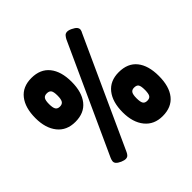

<svg xmlns="http://www.w3.org/2000/svg" viewBox="-193 -915 1129 1129"><g transform="rotate(-45 371.0 -351.0)"><path d="M203 28Q183 19 175 9.5Q167 0 168.5 -11Q170 -22 175 -33L484 -710Q490 -721 497 -729Q504 -737 516.5 -738Q529 -739 548 -730Q569 -720 576.5 -710Q584 -700 582.5 -690Q581 -680 575 -670L265 10Q260 21 253 28Q246 35 234 35.5Q222 36 203 28ZM178 -328Q106 -328 66.5 -377.5Q27 -427 27 -510Q27 -596 65.5 -645Q104 -694 177 -694Q251 -694 290 -645.5Q329 -597 329 -511Q329 -425 290.5 -376.5Q252 -328 178 -328ZM177 -456Q197 -456 205 -469Q213 -482 213 -512Q213 -543 205 -554.5Q197 -566 177 -566Q158 -566 150 -554Q142 -542 142 -512Q142 -481 150 -468.5Q158 -456 177 -456ZM565 11Q494 11 454 -38.5Q414 -88 414 -171Q414 -257 453 -306Q492 -355 564 -355Q639 -355 677.5 -307Q716 -259 716 -172Q716 -85 677.5 -37Q639 11 565 11ZM565 -117Q585 -117 592.5 -129.5Q600 -142 600 -173Q600 -204 592.5 -215.5Q585 -227 564 -227Q546 -227 538 -215Q530 -203 530 -172Q530 -142 537.5 -129.5Q545 -117 565 -117Z"/></g></svg>

Font: Fredoka SemiCondensed
Style: Bold
Weight: 700
Width: 4
Designer: Ben Nathan
Foundry: Milena B. Brandão, Ben Nathan
Version: Version 2.001